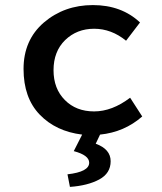

<svg xmlns="http://www.w3.org/2000/svg" viewBox="-20 -523 640 760"><path d="M256.8 216.8 247.1 167Q333 157.2 333 121.1Q333 91.3 272 75.2L305.2 9.8Q201.2 -2.9 137.2 -69.3Q73.2 -135.7 73.2 -250Q73.2 -364.3 153.3 -433.6Q234.4 -502.9 347.7 -502.9Q460.9 -502.9 534.2 -434.1L479 -361.8Q420.9 -409.2 352.5 -409.2Q284.2 -409.2 237.8 -364.3Q191.9 -319.3 191.9 -245.1Q191.9 -171.9 236.8 -127Q281.2 -82 352.5 -82Q423.8 -82 495.1 -136.2L543 -62Q472.2 0 376 9.8L358.9 45.9Q418 67.4 418 115.2Q418 163.1 372.6 187.5Q327.1 211.9 256.8 216.8Z"/></svg>

Font: SourceCodePro-Semibold
Style: Regular
Weight: 600
Monospace: yes
Designer: Paul D. Hunt
Foundry: Adobe Systems Incorporated
Version: Version 1.009;PS 1.000;hotconv 1.0.70;makeotf.lib2.5.5900